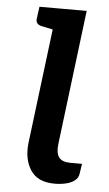

<svg xmlns="http://www.w3.org/2000/svg" viewBox="-53 -756 453 798"><g transform="rotate(5 174.0 -357.5)"><path d="M205 6Q135 6 105 -39.5Q75 -85 83 -154L153 -721H276L207 -161Q202 -122 215.5 -104Q229 -86 264 -86H312L306 -46Q304 -27 289 -15.5Q274 -4 252 1Q230 6 205 6ZM179 -721 155 -629 93 -642Q82 -645 76.5 -651.5Q71 -658 72 -670L79 -721Z"/></g></svg>

Font: Aleo SemiBold
Style: Italic
Weight: 600
Italic angle: -7°
Designer: Alessio Laiso
Foundry: Alessio Laiso
Version: Version 2.001;gftools[0.9.29]